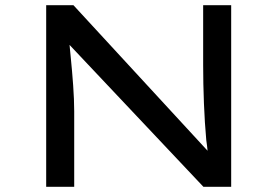

<svg xmlns="http://www.w3.org/2000/svg" viewBox="-20 -720 1069 740"><path d="M266 0V-291C266 -351 260 -426 252 -506C251 -520 249 -534 248 -547L764 0H871V-700H763V-470C763 -374 767 -267 775 -180C777 -166 779 -152 780 -139L263 -700H158V0Z"/></svg>

Font: Lexend Peta
Style: Regular
Weight: 400
Designer: Bonnie Shaver-Troup, Thomas Jockin
Foundry: Lexend
Version: Version 1.007